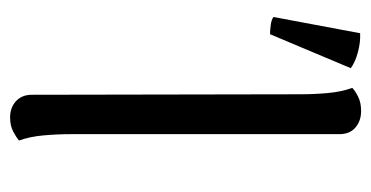

<svg xmlns="http://www.w3.org/2000/svg" viewBox="-202 -540 753 390"><g transform="rotate(90 175.0 -345.5)"><path d="M219 11Q199 11 186 -1Q173 -13 173 -33L172 -577Q172 -607 169.5 -634.5Q167 -662 159 -684Q165 -690 177 -696Q189 -702 206 -702Q226 -702 239.5 -690.5Q253 -679 253 -658V-114Q253 -85 255.5 -57Q258 -29 266 -7Q260 -2 248 4.5Q236 11 219 11ZM50 -517Q42 -517 31 -518.5Q20 -520 15 -524L48 -700Q66 -701 86.5 -695.5Q107 -690 119 -681Z"/></g></svg>

Font: Arima
Style: Regular
Weight: 400
Designer: Joana Correia and Natanael Gama
Foundry: NDISCOVER
Version: Version 1.101;gftools[0.9.23]